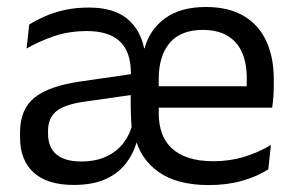

<svg xmlns="http://www.w3.org/2000/svg" viewBox="-20 -521 849 552"><path d="M580.6 11.1Q489.5 11.1 436.1 -26.5Q382.6 -64.1 367.1 -131L358.9 -147.6Q356.9 -173.1 356.2 -197.9Q355.5 -222.7 355.9 -249.9L356.3 -311Q356.3 -372.2 324.5 -402Q292.8 -431.7 230.1 -431.7Q177.6 -431.7 133.9 -416.5Q90.3 -401.3 56.4 -381.5L64 -450.4Q82.3 -462 107.4 -473.3Q132.5 -484.7 164.7 -492Q196.8 -499.3 235.2 -499.3Q306.2 -499.3 344.8 -467.8Q383.3 -436.3 394.4 -382.1H395.7Q410.1 -436.1 454.7 -468.5Q499.3 -500.9 572 -500.9Q636.4 -500.9 679.8 -475.7Q723.2 -450.4 745.1 -403.9Q767.1 -357.4 767.1 -293V-274.8Q767.1 -259.1 765.9 -243Q764.7 -226.9 762.5 -211.4H688.2Q689 -235.6 689.2 -256.7Q689.4 -277.8 689.4 -296.4Q689.4 -341 675.1 -371.8Q660.9 -402.6 632.9 -418.8Q605 -435 563 -435Q499.7 -435 468.1 -397.8Q436.4 -360.6 436.4 -294V-246.3V-236.4V-194.7Q436.4 -163.5 445.4 -138.2Q454.4 -112.9 473.6 -95Q492.8 -77 522.5 -67.2Q552.3 -57.5 593.7 -57.5Q640.8 -57.5 681.7 -70Q722.7 -82.6 758.9 -104.2L751.3 -34Q719.1 -13.5 675.9 -1.2Q632.7 11.1 580.6 11.1ZM191.6 10.7Q115.8 10.7 76.7 -25Q37.6 -60.7 37.6 -125.7V-140Q37.6 -207.4 79.7 -240.7Q121.8 -274.1 212.2 -286.9L366.5 -309.2L370.9 -249.8L222 -228.6Q166.2 -220.7 142.2 -201.4Q118.1 -182 118.1 -144.5V-136.6Q118.1 -97.9 141.9 -77.4Q165.8 -56.8 213.3 -56.8Q255.5 -56.8 285.7 -71Q315.9 -85.2 334.8 -109.7Q353.8 -134.3 360.7 -164.4L387.1 -111.4H372.6Q362.7 -77.3 340.9 -49.7Q319.2 -22.1 282.7 -5.7Q246.2 10.7 191.6 10.7ZM745.3 -211.4H398.6V-273H745.3Z"/></svg>

Font: Anek Kannada Medium
Style: Regular
Weight: 500
Designer: Vaishnavi Murthy, Maithili Shingre (Kannada) & Yesha Goshar (Latin)
Foundry: Ek Type
Version: Version 1.003